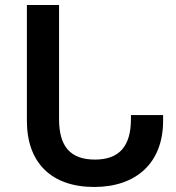

<svg xmlns="http://www.w3.org/2000/svg" viewBox="-20 -734 699 764"><path d="M355 10C521 10 629 -85 629 -253V-276H501V-260C501 -154 456 -99 358 -99C260 -99 215 -151 215 -260V-714H87V-253C87 -87 184 10 355 10Z"/></svg>

Font: Noto Sans Georgian Semi
Style: Regular
Weight: 600
Designer: Monotype Design Team
Foundry: Monotype Imaging Inc.
Version: Version 1.901